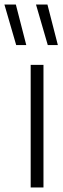

<svg xmlns="http://www.w3.org/2000/svg" viewBox="-68 -828 280 848"><path d="M67.5 0V-541.5H124V0ZM143 -629 91 -808H141.5L187.5 -629ZM3.5 -629 -48.5 -808H2L48 -629Z"/></svg>

Font: Encode Sans Condensed Condensed Light
Style: Regular
Weight: 300
Width: 3
Designer: Multiple Designers
Foundry: Impallari Type
Version: Version 3.000; ttfautohint (v1.8.3) -l 8 -r 50 -G 200 -x 14 